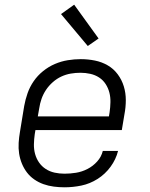

<svg xmlns="http://www.w3.org/2000/svg" viewBox="-20 -790 640 818"><path d="M255 8Q232 8 209 5Q186 2 165 -5.5Q144 -13 126 -25.5Q108 -38 95 -55Q82 -72 73.5 -92.5Q65 -113 61.5 -135.5Q58 -158 59.5 -181.5Q61 -205 65 -228L83 -338Q88 -366 97.5 -393Q107 -420 123.5 -444Q140 -468 163.5 -487Q187 -506 214 -517.5Q241 -529 269 -533.5Q297 -538 324 -538Q355 -538 384.5 -532Q414 -526 439 -511.5Q464 -497 481.5 -473.5Q499 -450 507.5 -422Q516 -394 516 -363.5Q516 -333 510 -302L499 -236H131L128 -218Q125 -197 124.5 -175.5Q124 -154 129.5 -134Q135 -114 146.5 -97.5Q158 -81 175 -70Q192 -59 212.5 -54.5Q233 -50 255 -50Q279 -50 304 -54Q329 -58 352.5 -70Q376 -82 394 -102Q412 -122 418 -147H483Q474 -111 451 -79.5Q428 -48 395.5 -27.5Q363 -7 327 0.5Q291 8 255 8ZM141 -294H444L447 -312Q450 -333 450.5 -354.5Q451 -376 446 -395.5Q441 -415 430 -432Q419 -449 402 -460Q385 -471 364.5 -475.5Q344 -480 323 -480Q302 -480 281.5 -476.5Q261 -473 241.5 -464Q222 -455 205 -440Q188 -425 176 -407Q164 -389 157 -369Q150 -349 147 -328ZM354 -594 240 -730 296 -770 400 -626Z"/></svg>

Font: Iosevka Curly LtExObl
Style: Regular
Weight: 300
Width: 7
Italic angle: -9°
Monospace: yes
Designer: Belleve Invis
Foundry: Belleve Invis
Version: Version 11.1.0; ttfautohint (v1.8.3)